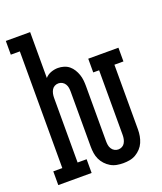

<svg xmlns="http://www.w3.org/2000/svg" viewBox="-138 -824 775 920"><g transform="rotate(-20 250.0 -363.5)"><path d="M331 8Q315 8 298.5 5Q282 2 267.5 -6.5Q253 -15 241.5 -27.5Q230 -40 223 -55Q216 -70 213.5 -86.5Q211 -103 211 -120V-400Q211 -410 209.5 -420Q208 -430 202.5 -439Q197 -448 188 -453Q179 -458 169 -458Q158 -458 149 -453Q140 -448 135 -439Q130 -430 128 -420Q126 -410 126 -400V-70H172V0H2V-70H48V-665H2V-735H126V-501Q138 -515 156 -521.5Q174 -528 192 -528Q207 -528 222 -523.5Q237 -519 248.5 -509.5Q260 -500 268 -487Q276 -474 281 -459.5Q286 -445 287.5 -430Q289 -415 289 -400V-120Q289 -110 290.5 -100Q292 -90 297.5 -81Q303 -72 312 -67Q321 -62 331 -62Q342 -62 351 -67Q360 -72 365 -81Q370 -90 372 -100Q374 -110 374 -120V-450H344V-520H498V-450H452V-120Q452 -103 449 -86.5Q446 -70 439.5 -55Q433 -40 421.5 -27.5Q410 -15 395.5 -6.5Q381 2 364.5 5Q348 8 331 8Z"/></g></svg>

Font: Iosevka Gothic
Style: Regular
Weight: 400
Monospace: yes
Designer: Belleve Invis
Foundry: Belleve Invis
Version: Version 15.5.1; ttfautohint (v1.8.4)